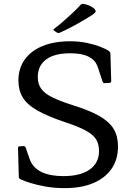

<svg xmlns="http://www.w3.org/2000/svg" viewBox="-20 -963 693 991"><path d="M260 -804Q252 -809 259 -814Q280 -830 304 -850.5Q328 -871 352 -893.5Q376 -916 395 -937Q401 -944 411 -943Q429 -940 442.5 -933.5Q456 -927 466 -919Q472 -912 473.5 -907Q475 -902 469.5 -896.5Q464 -891 450 -882Q412 -858 367.5 -833.5Q323 -809 288 -794Q280 -791 272 -796ZM356 -420Q443 -393 494 -363.5Q545 -334 567 -297Q589 -260 589 -207Q589 -140 556 -92Q523 -44 461.5 -18Q400 8 314 8Q261 8 216 0Q171 -8 137.5 -18.5Q104 -29 85 -38Q77 -42 77 -52L73 -199Q73 -208 83 -208L101 -209Q110 -209 113 -200L133 -142Q142 -117 159 -100Q176 -83 199 -73Q222 -63 249.5 -58.5Q277 -54 307 -54Q395 -54 443 -88Q491 -122 491 -183Q491 -220 475.5 -244.5Q460 -269 421 -290Q382 -311 311 -334Q223 -364 171.5 -393.5Q120 -423 97.5 -460Q75 -497 75 -547Q75 -610 107.5 -655.5Q140 -701 200 -725.5Q260 -750 341 -750Q387 -750 426 -742Q465 -734 495.5 -722.5Q526 -711 543 -699Q550 -693 550 -684L554 -545Q554 -536 544 -535L521 -534Q512 -533 509 -543L486 -613Q477 -642 457 -658Q437 -674 408 -681Q379 -688 342 -688Q261 -688 218 -656Q175 -624 175 -565Q175 -531 191.5 -506.5Q208 -482 247.5 -462Q287 -442 356 -420Z"/></svg>

Font: Hahmlet
Style: Regular
Weight: 400
Designer: Minjoo Ham & Mark Frömberg
Foundry: hypertype
Version: Version 1.001; ttfautohint (v1.8.3)